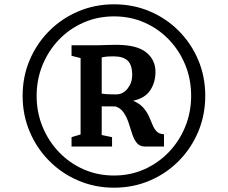

<svg xmlns="http://www.w3.org/2000/svg" viewBox="-20 -934 1058 891"><path d="M85 -489.5Q85 -578.5 117.8 -655.5Q150.5 -732.5 208.8 -790.8Q267 -849 344 -881.5Q421 -914 509 -914Q598 -914 674.8 -881.5Q751.5 -849 809.5 -790.8Q867.5 -732.5 900 -655.5Q932.5 -578.5 932.5 -489.5Q932.5 -400.5 900 -323Q867.5 -245.5 809.5 -187Q751.5 -128.5 674.8 -95.8Q598 -63 509 -63Q421 -63 344 -95.8Q267 -128.5 208.8 -187Q150.5 -245.5 117.8 -323Q85 -400.5 85 -489.5ZM150 -489.5Q150 -412.5 177.5 -345.8Q205 -279 253.8 -228Q302.5 -177 367.8 -148.2Q433 -119.5 509 -119.5Q585 -119.5 650 -148.5Q715 -177.5 763.8 -228.5Q812.5 -279.5 839.8 -346.5Q867 -413.5 867 -489.5Q867 -566 839.8 -632.8Q812.5 -699.5 763.8 -750.2Q715 -801 650 -829.5Q585 -858 509 -858Q433 -858 367.5 -829.2Q302 -800.5 253.2 -749.5Q204.5 -698.5 177.2 -631.8Q150 -565 150 -489.5ZM354 -310V-664.5L312 -675V-724H400Q422 -723.5 439 -724Q456 -724.5 474.2 -725.2Q492.5 -726 519.5 -726Q615 -726 658.2 -691.2Q701.5 -656.5 701.5 -600.5Q701.5 -551.5 677 -514.8Q652.5 -478 597.5 -466.5Q627.5 -454 644.5 -434.8Q661.5 -415.5 670.8 -394.8Q680 -374 687.8 -355Q695.5 -336 707.2 -324Q719 -312 741 -311V-254H652.5Q629 -254 615.5 -270Q602 -286 594 -310.8Q586 -335.5 577.5 -362Q569 -388.5 555 -410Q541 -431.5 516.5 -440L452 -440.5V-307.5L500 -297.5V-254H312V-297.5ZM452 -499.5Q460 -498 472.2 -497.2Q484.5 -496.5 497.2 -496.2Q510 -496 519.5 -496Q551 -496 572.2 -523Q593.5 -550 593.5 -585.5Q593.5 -633 572.2 -652.8Q551 -672.5 507 -672.5Q494.5 -672.5 481 -671.8Q467.5 -671 452 -667.5Z"/></svg>

Font: Merriweather 24pt SemiCondensed
Style: Bold
Weight: 700
Width: 4
Designer: Eben Sorkin
Foundry: Eben Sorkin
Version: Version 2.100